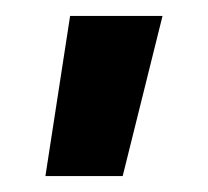

<svg xmlns="http://www.w3.org/2000/svg" viewBox="-20 -101 261 241"><path d="M37 120H134L184 -81H68Z"/></svg>

Font: Kanit Medium
Style: Regular
Weight: 500
Designer: Katatrad Team
Foundry: CadsonDemak
Version: Version 1.000;PS 001.000;hotconv 1.0.88;makeotf.lib2.5.64775